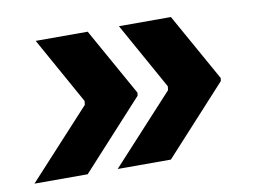

<svg xmlns="http://www.w3.org/2000/svg" viewBox="-54 -553 740 558"><g transform="rotate(-10 316.0 -274.0)"><path d="M592.4 -278.4 591.2 -269.6 408.6 -70H251.6L435.6 -270.2L436.8 -281.4L327.2 -478H480.6ZM346.8 -278.4 345.6 -269.6 163 -70H6L190 -270.2L191.2 -281.4L81.6 -478H235Z"/></g></svg>

Font: Fixel Italic Variable Display Thin
Style: Italic
Weight: 100
Italic angle: -10°
Designer: AlfaBravo + MacPaw
Foundry: Kyrylo Tkachov, Marchela Mozhyna, Serhii Makarenko, Maria Weinstein, Zakhar Kryvoshyya
Version: Version 1.210;Glyphs 3.2 (3217)